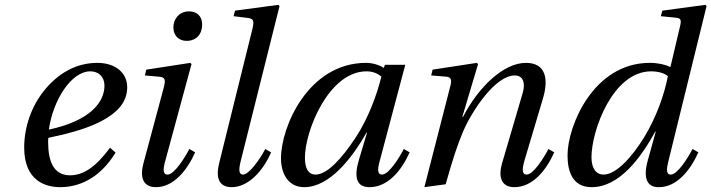

<svg xmlns="http://www.w3.org/2000/svg" viewBox="-20 -762 2942 794"><path d="M80 -152C80 -12 171 12 229 12C302 12 390 -20 458 -131L435 -151C399 -104 345 -37 270 -37C200 -37 179 -97 179 -176C179 -181 179 -185 180 -192C348 -226 421 -266 464 -306C499 -341 506 -374 506 -402C506 -455 464 -502 382 -502C292 -502 218 -456 163 -388C110 -323 80 -236 80 -152ZM182 -226C199 -347 274 -467 354 -467C389 -467 412 -443 412 -408C412 -338 351 -262 182 -226Z M697 -649C697 -612 722 -593 752 -593C791 -593 816 -620 816 -660C816 -699 790 -715 762 -715C719 -715 697 -681 697 -649ZM573 -86C558 -29 571 12 625 12C697 12 753 -56 787 -132L763 -146C745 -111 701 -40 673 -40C653 -40 654 -63 663 -95L772 -497L767 -502L585 -474L579 -450L636 -445C663 -443 666 -434 657 -399Z M886 -86C872 -29 884 12 938 12C1008 12 1069 -57 1101 -132L1077 -146C1054 -101 1009 -40 985 -40C967 -40 967 -61 975 -94L1136 -737L1131 -742L952 -718L946 -695L1003 -688C1028 -685 1033 -678 1023 -639Z M1142 -107C1142 -47 1170 12 1238 12C1345 12 1438 -112 1496 -214H1498L1464 -100C1443 -29 1454 12 1508 12C1584 12 1640 -56 1674 -132L1650 -146C1632 -111 1588 -40 1560 -40C1540 -40 1541 -63 1550 -95L1656 -494H1572L1567 -481C1550 -493 1521 -502 1494 -502C1256 -502 1142 -239 1142 -107ZM1241 -110C1241 -220 1339 -467 1496 -467C1520 -467 1542 -459 1557 -445C1539 -371 1503 -272 1450 -192C1394 -107 1333 -40 1285 -40C1252 -40 1241 -71 1241 -110Z M1735 12 1823 0C1852 -102 1869 -156 1895 -218C1932 -304 2028 -450 2109 -450C2144 -450 2153 -418 2142 -379L2056 -86C2040 -30 2053 12 2107 12C2182 12 2238 -56 2272 -132L2248 -146C2230 -111 2186 -40 2158 -40C2138 -40 2139 -63 2148 -95L2226 -357C2249 -436 2237 -502 2155 -502C2059 -502 1955 -396 1895 -279H1892L1957 -497L1952 -502L1769 -474L1763 -450L1825 -445C1849 -443 1849 -429 1840 -397Z M2327 -120C2327 -55 2346 12 2427 12C2542 12 2631 -111 2690 -218H2692L2659 -99C2639 -28 2654 13 2705 12C2778 12 2834 -56 2868 -132L2844 -146C2826 -111 2782 -40 2754 -40C2734 -40 2736 -63 2744 -95L2902 -737L2897 -742L2719 -718L2713 -695L2773 -689C2797 -687 2799 -680 2791 -648L2753 -487L2751 -485C2732 -495 2701 -502 2667 -502C2434 -502 2327 -241 2327 -120ZM2426 -112C2426 -220 2513 -467 2673 -467C2704 -467 2730 -458 2742 -447C2727 -370 2694 -276 2643 -193C2595 -115 2529 -40 2476 -40C2444 -40 2426 -67 2426 -112Z"/></svg>

Font: Heuristica
Style: Italic
Weight: 400
Italic angle: -13°
Version: Version 1.0.1